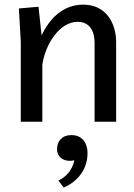

<svg xmlns="http://www.w3.org/2000/svg" viewBox="-20 -532 586 839"><path d="M305 168.3C295.8 215 263.3 245 235 256.7L258.3 287.5C305 268.3 362.5 220 362.5 136.7C362.5 100 345 58.3 291.7 58.3C251.7 58.3 229.2 85 229.2 120C229.2 151.7 253.3 170.8 285 170.8C291.7 170.8 299.2 170 305 168.3ZM70.8 0H165V-249.2C178.3 -340 240.8 -436.7 319.2 -436.7C357.5 -436.7 393.3 -414.2 393.3 -343.3V0H487.5V-346.7C487.5 -433.3 441.7 -511.7 344.2 -511.7C252.5 -511.7 195 -447.5 161.7 -377.5L148.3 -502.5L62.5 -495L70.8 -350Z"/></svg>

Font: Boon Medium
Style: Regular
Weight: 500
Designer: Sungsit Sawaiwan
Foundry: FontUni
Version: Version 2.0